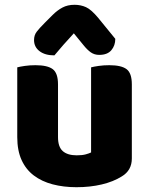

<svg xmlns="http://www.w3.org/2000/svg" viewBox="-20 -765 622 801"><path d="M52 -484Q63 -487 83.5 -490Q104 -493 128 -493Q178 -493 200 -476.5Q222 -460 222 -413V-193Q222 -152 242 -134.5Q262 -117 300 -117Q323 -117 337.5 -121Q352 -125 360 -129V-484Q371 -487 391.5 -490Q412 -493 436 -493Q486 -493 508 -476.5Q530 -460 530 -413V-104Q530 -54 488 -29Q453 -7 404.5 4.5Q356 16 299 16Q245 16 199.5 4Q154 -8 121 -33Q88 -58 70 -97.5Q52 -137 52 -193ZM288 -626Q275 -611 264.5 -600Q254 -589 245 -578.5Q236 -568 227 -557.5Q218 -547 207 -534Q168 -534 145 -551.5Q122 -569 122 -598Q122 -618 133 -632.5Q144 -647 166 -669L200 -703Q219 -722 240.5 -733.5Q262 -745 291 -745Q317 -745 339 -735Q361 -725 390 -690L461 -603Q461 -575 444.5 -555.5Q428 -536 394 -536Q374 -536 359 -546.5Q344 -557 328 -577Z"/></svg>

Font: Baloo Bhai 2 ExtraBold
Style: Regular
Weight: 800
Designer: Supriya Tembe, Noopur Datye and Ek Type
Foundry: Ek Type
Version: Version 1.640;PS 1.000;hotconv 16.6.51;makeotf.lib2.5.65220;